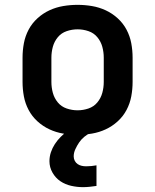

<svg xmlns="http://www.w3.org/2000/svg" viewBox="-20 -548 640 792"><path d="M300 8Q270 8 240.5 3Q211 -2 184 -14.5Q157 -27 134.5 -47.5Q112 -68 98 -94.5Q84 -121 78.5 -150.5Q73 -180 73 -210V-310Q73 -340 78.5 -369.5Q84 -399 98 -425.5Q112 -452 134.5 -472.5Q157 -493 184 -505.5Q211 -518 240.5 -523Q270 -528 300 -528Q330 -528 359.5 -523Q389 -518 416 -505.5Q443 -493 465.5 -472.5Q488 -452 502 -425.5Q516 -399 521.5 -369.5Q527 -340 527 -310V-210Q527 -180 521.5 -150.5Q516 -121 502 -94.5Q488 -68 465.5 -47.5Q443 -27 416 -14.5Q389 -2 359.5 3Q330 8 300 8ZM300 -93Q323 -93 345 -100.5Q367 -108 381.5 -125.5Q396 -143 402 -165Q408 -187 408 -210V-310Q408 -333 402 -355Q396 -377 381.5 -394.5Q367 -412 345 -419.5Q323 -427 300 -427Q277 -427 255 -419.5Q233 -412 218.5 -394.5Q204 -377 198 -355Q192 -333 192 -310V-210Q192 -187 198 -165Q204 -143 218.5 -125.5Q233 -108 255 -100.5Q277 -93 300 -93ZM322 224Q298 224 273.5 218.5Q249 213 229 199.5Q209 186 196.5 164Q184 142 184 117Q184 98 190 80Q196 62 206.5 46Q217 30 230.5 16.5Q244 3 259 -8H354V0Q340 6 327.5 16.5Q315 27 306.5 39.5Q298 52 291 67Q284 82 284 97Q284 107 288.5 115.5Q293 124 300.5 129Q308 134 317 136Q326 138 335 138Q346 138 356.5 137Q367 136 378 134V219Q364 221 350 222.5Q336 224 322 224Z"/></svg>

Font: Iosevka Extended
Style: Bold
Weight: 700
Width: 7
Monospace: yes
Designer: Belleve Invis
Foundry: Belleve Invis
Version: Version 32.5.0; ttfautohint (v1.8.4)